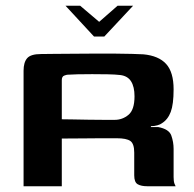

<svg xmlns="http://www.w3.org/2000/svg" viewBox="-20 -648 674 668"><path d="M208 -628H259L325 -572L389 -628H443L343 -521H307ZM353 -167Q353 -167 330.5 -167Q308 -167 272 -166.5Q236 -166 195 -166V0H62V-402Q62 -431 74.5 -445.5Q87 -460 123 -460Q138 -460 166.5 -460.5Q195 -461 230.5 -461Q266 -461 304.5 -461.5Q343 -462 378 -461.5Q413 -461 439.5 -460.5Q466 -460 479 -459Q532 -454 558 -425.5Q584 -397 584 -337Q584 -285 574 -258.5Q564 -232 543 -219Q538 -215 527.5 -212Q517 -209 505 -209V-206Q511 -206 518 -206Q525 -206 530 -206Q568 -199 576 -176.5Q584 -154 584 -130V-32Q584 -17 587 -9Q590 -1 591 0H493Q471 0 459 -7Q447 -14 447 -38V-117Q447 -148 433.5 -157.5Q420 -167 386 -167ZM195 -233Q207 -233 232.5 -232.5Q258 -232 287.5 -231.5Q317 -231 342.5 -231Q368 -231 379 -231Q406 -231 427 -248.5Q448 -266 448 -313Q448 -346 436 -365Q424 -384 398 -387Q381 -389 355 -389.5Q329 -390 301 -390Q273 -390 249.5 -389.5Q226 -389 214 -388Q212 -388 203.5 -385Q195 -382 195 -369Z"/></svg>

Font: Genos Thin SemiBold
Style: Regular
Weight: 600
Version: Version 1.010